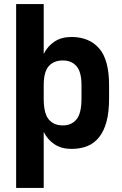

<svg xmlns="http://www.w3.org/2000/svg" viewBox="-20 -720 595 940"><path d="M59 -700H194V-456Q213 -494 247 -516.5Q281 -539 330 -539Q416 -539 465 -483.5Q514 -428 514 -303V-237Q514 -171 501.5 -124.5Q489 -78 465 -48Q441 -18 407 -4.5Q373 9 330 9Q281 9 247 -13.5Q213 -36 194 -74V200H59ZM288 -106Q330 -106 354.5 -135.5Q379 -165 379 -237V-303Q379 -368 354.5 -396Q330 -424 288 -424Q243 -424 218.5 -396Q194 -368 194 -303V-237Q194 -165 218.5 -135.5Q243 -106 288 -106Z"/></svg>

Font: 
Style: 㨦
Weight: 700
Designer: A.Korolkova, Vitaly Kuzmin
Foundry: ParaType Ltd
Version: Version 2.000